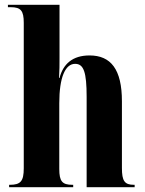

<svg xmlns="http://www.w3.org/2000/svg" viewBox="-20 -780 603 800"><path d="M18 0H285V-10H281C239 -10 227 -25 227 -76V-350C227 -458 252 -514 293 -514C329 -514 341 -479 341 -376V0H541V-10H538C499 -10 488 -26 488 -80V-358C488 -491 442 -549 353 -549C282 -549 243 -513 228 -455H226C228 -486 228 -511 228 -539V-760H13V-750H25C67 -750 79 -735 79 -685V-79C79 -25 66 -10 21 -10H18Z"/></svg>

Font: Noto Serif Display Condensed Extra
Style: Regular
Weight: 800
Width: 3
Designer: Monotype Design Team
Foundry: Monotype Imaging Inc.
Version: Version 1.900